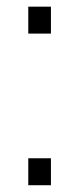

<svg xmlns="http://www.w3.org/2000/svg" viewBox="-20 -547 230 567"><path d="M63.5 -447.8V-527.3H130.4V-447.8ZM63.5 0V-79.6H130.4V0Z"/></svg>

Font: Suwannaphum Light
Style: Regular
Weight: 300
Designer: Danh Hong
Version: Version 8.002; ttfautohint (v1.8.3)